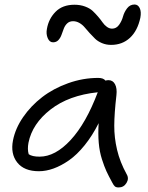

<svg xmlns="http://www.w3.org/2000/svg" viewBox="-20 -825 652 843"><path d="M212.9 -639.2Q197.3 -639.2 189.5 -657.7Q181.6 -676.3 186 -698.2Q193.4 -742.2 223.9 -773.2Q254.4 -804.2 307.1 -804.2Q332.5 -804.2 353.5 -796.4Q374.5 -788.6 387 -776.9Q399.4 -765.1 410.9 -751.7Q422.4 -738.3 430.4 -726.6Q438.5 -714.8 449.5 -707Q460.4 -699.2 472.2 -699.2Q490.7 -699.2 502.7 -715.8Q514.6 -732.4 520 -752.2Q525.4 -772 538.1 -788.6Q550.8 -805.2 570.8 -805.2Q585.9 -805.2 593.5 -789.3Q601.1 -773.4 596.2 -747.1Q584 -689.9 550.5 -658.9Q517.1 -627.9 467.8 -627.9Q446.3 -627.9 427.7 -635.7Q409.2 -643.6 397.5 -655Q385.7 -666.5 373.5 -679.9Q361.3 -693.4 351.8 -704.8Q342.3 -716.3 328.9 -724.1Q315.4 -731.9 300.8 -731.9Q285.2 -731.9 275.1 -722.4Q265.1 -712.9 260 -699.2Q254.9 -685.5 250 -671.9Q245.1 -658.2 236.1 -648.7Q227.1 -639.2 212.9 -639.2ZM150.9 -73.2Q85.9 -73.2 55.7 -111.6Q25.4 -149.9 37.1 -209Q47.4 -261.2 81.5 -310.8Q115.7 -360.4 165 -398.4Q214.4 -436.5 279.3 -459.7Q344.2 -482.9 411.1 -482.9Q434.1 -482.9 442.9 -471.2Q450.7 -473.1 456.1 -473.1Q475.6 -473.1 485.1 -455.1Q494.6 -437 491.2 -407.2Q481.9 -326.7 481.7 -273.7Q481.4 -220.7 494.1 -167Q506.8 -113.3 536.1 -60.1Q547.4 -41.5 535.4 -21.7Q523.4 -2 501 -2Q489.7 -2 484.4 -6.6Q479 -11.2 473.1 -22.9Q456.5 -53.2 447.3 -73.2Q438 -93.3 427.5 -126Q417 -158.7 413.6 -197.5Q410.2 -236.3 413.1 -284.2Q385.7 -229.5 351.8 -187.5Q317.9 -145.5 283.2 -121.3Q248.5 -97.2 215.3 -85.2Q182.1 -73.2 150.9 -73.2ZM105 -198.2Q99.6 -169.4 106 -147.9Q121.1 -137.2 153.8 -137.2Q222.7 -137.2 290.3 -210.4Q357.9 -283.7 409.2 -419.9Q282.2 -406.7 201.9 -344.2Q121.6 -281.7 105 -198.2Z"/></svg>

Font: Shantell Sans Irregular Bouncy
Style: Italic
Weight: 300
Italic angle: -11.31°
Designer: Stephen Nixon, Anya Danilova, Shantell Martin
Foundry: Arrow Type
Version: Version 1.006;[9816181b4]